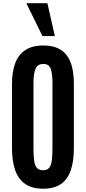

<svg xmlns="http://www.w3.org/2000/svg" viewBox="-20 -1149 528 1179"><path d="M245.1 9.8Q178.2 9.8 136 -18.6Q93.8 -46.9 73.7 -102.5Q53.7 -158.2 53.7 -240.2V-633.3Q53.7 -707.5 73.2 -760.3Q92.8 -813 135.3 -841.3Q177.7 -869.6 246.6 -869.6Q298.3 -869.6 334 -853.5Q369.6 -837.4 391.6 -806.9Q413.6 -776.4 423.6 -732.7Q433.6 -689 433.6 -633.3V-240.2Q433.6 -158.2 414.3 -102.5Q395 -46.9 353.5 -18.6Q312 9.8 245.1 9.8ZM245.1 -103.5Q269.5 -103.5 281.7 -118.2Q293.9 -132.8 298.1 -162.8Q302.2 -192.9 302.2 -238.8V-639.2Q302.2 -695.3 291.7 -725.8Q281.2 -756.3 246.6 -756.3Q210.9 -756.3 198.2 -726.8Q185.5 -697.3 185.5 -639.6V-238.8Q185.5 -191.9 189.7 -161.9Q193.8 -131.8 206.8 -117.7Q219.7 -103.5 245.1 -103.5ZM240.7 -927.7 141.6 -1129.4H271L316.9 -927.7Z"/></svg>

Font: Antonio
Style: Bold
Weight: 700
Designer: Vernon Adams
Foundry: Vernon Adams
Version: Version 1.002